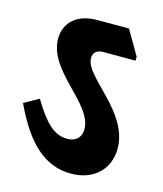

<svg xmlns="http://www.w3.org/2000/svg" viewBox="-95 -699 633 746"><g transform="rotate(15 221.5 -325.5)"><path d="M260 -24C348 -24 410 -79 410 -165C410 -314 219 -402 219 -478C219 -500 233 -513 259 -513H389V-529L332 -627H203C125 -627 76 -584 76 -518C76 -387 266 -308 266 -204C266 -171 245 -151 211 -151C157 -151 120 -188 68 -274L9 -241C78 -93 155 -24 260 -24Z"/></g></svg>

Font: Noto Serif Devanagari Condensed Black
Style: Regular
Weight: 900
Width: 3
Designer: Universal Thirst, Indian Type Foundry and the Monotype Design Team
Foundry: Monotype Imaging Inc.
Version: Version 2.004